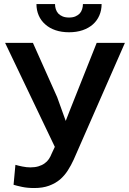

<svg xmlns="http://www.w3.org/2000/svg" viewBox="-20 -924 641 954"><path d="M47.4 -5.9Q63 -1 89.4 4.6Q115.7 10.3 150.4 10.3Q192.4 10.3 223.6 -1.2Q254.9 -12.7 278.3 -32.2Q300.8 -51.8 317.1 -77.4Q333.5 -103 346.2 -130.9L600.6 -710.9H460.4L325.2 -371.1L306.6 -323.2L264.2 -440.9L143.6 -710.9H5.4L252.4 -194.3L237.3 -162.1Q231.4 -146.5 222.9 -133.8Q214.4 -121.1 201.7 -112.3Q189 -103 171.4 -97.7Q153.8 -92.3 130.9 -92.3Q112.3 -92.3 90.8 -96.7Q69.3 -101.1 56.6 -105ZM484.9 -903.8H392.1Q392.1 -891.1 388.2 -878.7Q384.3 -866.2 376.5 -857.4Q367.7 -848.1 354.7 -842.5Q341.8 -836.9 323.2 -836.9Q304.2 -836.9 291 -842.5Q277.8 -848.1 269.5 -856.9Q261.2 -866.2 257.3 -878.4Q253.4 -890.6 253.4 -903.8H161.1Q161.1 -873 172.4 -847.2Q183.6 -821.3 205.1 -802.7Q225.6 -784.2 255.6 -773.9Q285.6 -763.7 323.2 -763.7Q360.4 -763.7 390.4 -773.9Q420.4 -784.2 441.4 -802.7Q462.4 -821.3 473.6 -847.2Q484.9 -873 484.9 -903.8Z"/></svg>

Font: Roboto Mono SemiBold
Style: Regular
Weight: 600
Monospace: yes
Designer: Google
Version: Version 3.000